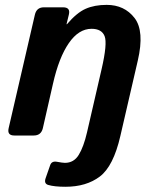

<svg xmlns="http://www.w3.org/2000/svg" viewBox="-20 -542 626 768"><path d="M37.1 0Q7.8 0 14.6 -29.3L119.6 -483.4Q126.5 -512.7 155.3 -512.7H232.4Q262.7 -512.7 255.4 -483.4L246.1 -445.3H248Q287.1 -491.2 322.5 -506.8Q357.9 -522.5 406.7 -522.5Q477.5 -522.5 518.1 -470.2Q558.6 -418 531.2 -299.8L461.4 2Q433.6 123 379.4 164.1Q325.2 205.1 241.7 205.1Q197.8 205.1 172.9 197.8Q154.8 192.4 162.6 170.4L180.7 118.7Q186.5 101.6 207 105Q231 109.4 239.7 109.4Q275.4 109.4 294.9 77.6Q314.5 45.9 328.1 -12.7L386.2 -264.6Q410.2 -368.2 398.4 -397.5Q386.7 -426.8 346.2 -426.8Q294.9 -426.8 255.4 -369.6Q215.8 -312.5 191.9 -207L151.4 -29.3Q144.5 0 115.2 0Z"/></svg>

Font: Istok
Style: Bold Italic
Weight: 700
Italic angle: -13°
Designer: Andrey V. Panov
Foundry: Andrey V. Panov
Version: Version 1.0.3